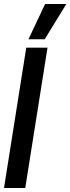

<svg xmlns="http://www.w3.org/2000/svg" viewBox="-26 -938 351 958"><path d="M-6 0 105 -700H211L100 0ZM116 -742 199 -918H305L197 -742Z"/></svg>

Font: Georama Condensed SemiBold
Style: Italic
Weight: 600
Width: 3
Italic angle: -9°
Designer: Jean-Baptiste Levee
Foundry: Production Type
Version: Version 1.000